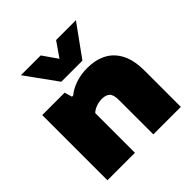

<svg xmlns="http://www.w3.org/2000/svg" viewBox="-207 -976 1145 1145"><g transform="rotate(-45 365.5 -404.0)"><path d="M58 0V-550H247L261 -502H271Q303.5 -529 349 -544Q394.5 -559 447 -559Q514 -559 566 -532.8Q618 -506.5 647.5 -450.2Q677 -394 677 -304V0H445V-291Q445 -334.5 428 -350.8Q411 -367 378 -367Q352 -367 328.5 -358.2Q305 -349.5 290 -335V0ZM279 -610 136 -808H303L368 -714.5L433 -808H600L457 -610Z"/></g></svg>

Font: Encode Sans Expanded Expanded Black
Style: Regular
Weight: 900
Width: 7
Designer: Multiple Designers
Foundry: Impallari Type
Version: Version 3.000; ttfautohint (v1.8.3) -l 8 -r 50 -G 200 -x 14 